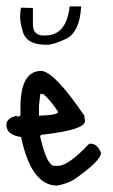

<svg xmlns="http://www.w3.org/2000/svg" viewBox="-20 -581 355 601"><path d="M109 -359Q149 -358 244 -219L246 -202Q246 -174 109 -159L106 -156V-152Q127 -62 150 -62H162Q194 -62 259 -131H265Q285 -131 296 -102Q296 -78 212 -19Q190 -6 159 0Q78 0 46 -152Q0 -159 0 -190Q0 -212 34 -219V-215L44 -219V-244Q44 -359 109 -359ZM115 -287H106L102 -250V-219H106Q162 -221 162 -231Q136 -270 115 -287ZM122 -470Q188 -470 198 -561H234Q230 -482 188 -460Q148 -441 128 -441Q127 -441 125.5 -441Q124 -441 122 -441Q63 -441 51 -483Q43 -511 43 -528.5Q43 -546 46 -557L83 -556V-505Q83 -470 116 -470Q119 -470 122 -470Z"/></svg>

Font: Just Me Again Down Here
Style: Regular
Weight: 400
Designer: Kimberly Geswein
Foundry: Kimberly Geswein
Version: Version 1.002 2007